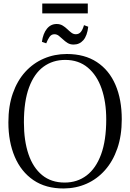

<svg xmlns="http://www.w3.org/2000/svg" viewBox="-20 -1057 738 1088"><path d="M341.5 11Q239.5 11.5 169.5 -36.2Q99.5 -84 63.5 -168.8Q27.5 -253.5 27.5 -363.5Q27.5 -456.5 52.8 -528.2Q78 -600 123.2 -649.8Q168.5 -699.5 228.8 -725.2Q289 -751 358.5 -751Q459.5 -751 529 -705.2Q598.5 -659.5 634.2 -576.5Q670 -493.5 670 -381Q670 -288.5 645 -216Q620 -143.5 575.2 -93Q530.5 -42.5 470.8 -16Q411 10.5 341.5 11ZM346.5 -22.5Q417.5 -22.5 470.5 -62.5Q523.5 -102.5 552.8 -182Q582 -261.5 582 -381Q582 -478.5 555.8 -554.5Q529.5 -630.5 477.5 -674Q425.5 -717.5 349.5 -717.5Q279 -717.5 226.2 -678.8Q173.5 -640 144.5 -561.5Q115.5 -483 115.5 -363.5Q115.5 -259.5 141.5 -183Q167.5 -106.5 219 -64.5Q270.5 -22.5 346.5 -22.5ZM397 -804.5Q377.5 -804.5 363 -813.5Q348.5 -822.5 336.8 -833.8Q325 -845 313.5 -854Q302 -863 288.5 -863Q271 -863 260.5 -847.8Q250 -832.5 242 -811.5L217.5 -820Q224 -867 245.8 -894Q267.5 -921 301 -921Q320.5 -921 335 -912.2Q349.5 -903.5 361.2 -892Q373 -880.5 384.5 -871.8Q396 -863 409.5 -863Q427 -863 437.8 -875.8Q448.5 -888.5 456 -914.5L480 -905.5Q474 -854 452.2 -829.2Q430.5 -804.5 397 -804.5ZM477.5 -1037V-981H219.5V-1037Z"/></svg>

Font: Merriweather 96pt Light
Style: Regular
Weight: 300
Version: Version 2.100